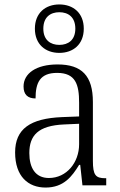

<svg xmlns="http://www.w3.org/2000/svg" viewBox="-20 -834 541 864"><path d="M247 -596C309 -596 357 -634 357 -705C357 -776 309 -814 247 -814C185 -814 137 -776 137 -705C137 -634 185 -596 247 -596ZM247 -632C207 -632 175 -654 175 -705C175 -757 207 -779 247 -779C287 -779 319 -757 319 -705C319 -654 287 -632 247 -632ZM185 10C267 10 304 -40 336 -92H341L351 0H458V-32H454C410 -32 398 -46 398 -111V-375C398 -493 348 -544 239 -544C142 -544 86 -503 86 -445C86 -408 105 -391 140 -391C140 -462 160 -506 237 -506C320 -506 336 -454 336 -372V-310L259 -307C116 -301 48 -254 48 -148C48 -40 107 10 185 10ZM200 -33C139 -33 112 -79 112 -145C112 -224 151 -269 269 -274L336 -277V-185C336 -103 280 -33 200 -33Z"/></svg>

Font: Noto Serif Myanmar SemiCondensed Light
Style: Regular
Weight: 300
Width: 4
Designer: Ben Mitchell and the Monotype Design Team
Foundry: Monotype Imaging Inc.
Version: Version 2.106